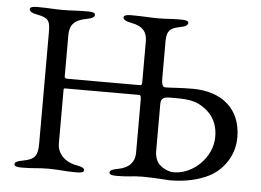

<svg xmlns="http://www.w3.org/2000/svg" viewBox="-48 -716 1065 783"><g transform="rotate(5 484.0 -324.0)"><path d="M650 -332H675C725 -332 751 -324 769 -314C796 -299 843 -266 843 -189C843 -103 765 -30 687 -30C662 -30 638 -45 627 -56C615 -68 608 -90 608 -108V-303C608 -328 622 -332 650 -332ZM561 -1C603 -1 673 4 673 4C739 4 791 -9 833 -30C881 -54 933 -112 933 -194C933 -310 855 -376 734 -376C683 -376 648 -372 623 -372C617 -372 607 -373 607 -408V-553C607 -590 610 -613 660 -622C683 -626 693 -633 693 -642C693 -650 681 -653 664 -653C610 -653 609 -650 573 -650C528 -650 511 -653 457 -653C440 -653 428 -650 428 -642C428 -633 438 -626 461 -622C511 -613 527 -588 527 -552V-384C527 -375 525 -372 520 -372H224C218 -372 210 -373 210 -381V-551C210 -590 228 -613 278 -622C301 -626 311 -633 311 -642C311 -650 299 -653 282 -653C228 -653 217 -650 176 -650C136 -650 127 -653 73 -653C56 -653 44 -650 44 -642C44 -633 54 -626 77 -622C127 -613 130 -597 130 -551V-99C130 -51 120 -33 70 -24C47 -20 37 -15 37 -6C37 2 49 5 66 5C120 5 133 0 176 0C222 0 239 5 293 5C310 5 322 2 322 -6C322 -15 312 -20 289 -24C243 -32 210 -64 210 -106V-321C210 -329 210 -332 215 -332H520C526 -332 527 -321 527 -314V-97C527 -54 501 -32 459 -24C436 -20 426 -15 426 -6C426 2 438 5 455 5C509 5 520 -1 561 -1Z"/></g></svg>

Font: EB Garamond 12
Style: Regular
Weight: 400
Version: Version 0.016+